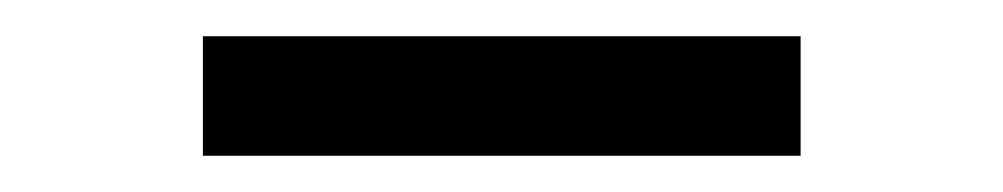

<svg xmlns="http://www.w3.org/2000/svg" viewBox="-20 -821 554 106"><path d="M92 -735H422V-801H92Z"/></svg>

Font: Grotesk 02 Mince
Style: Bold
Weight: 400
Designer: Frank Adebiaye, contributions by Jérémy Landes, Ariel Martín Pérez
Foundry: Velvetyne Type Foundry
Version: Version 3.000;Glyphs 3.1.2 (3150)